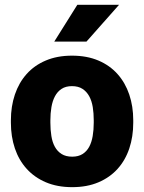

<svg xmlns="http://www.w3.org/2000/svg" viewBox="-20 -770 602 800"><path d="M25.4 -269Q25.4 -326.7 42 -376Q58.6 -425.3 90.8 -461.4Q123 -497.6 170.7 -517.8Q218.3 -538.1 279.8 -538.1Q342.3 -538.1 389.9 -517.8Q437.5 -497.6 469.7 -461.4Q502 -425.3 518.6 -376Q535.2 -326.7 535.2 -269V-258.8Q535.2 -200.7 518.8 -151.6Q502.4 -102.5 470.2 -66.7Q438 -30.8 390.4 -10.5Q342.8 9.8 280.8 9.8Q218.8 9.8 171.1 -10.5Q123.5 -30.8 91.1 -66.7Q58.6 -102.5 42 -151.6Q25.4 -200.7 25.4 -258.8ZM189.9 -258.8Q189.9 -229 194.1 -203.1Q198.2 -177.2 208.7 -158.2Q219.2 -139.2 236.8 -128.2Q254.4 -117.2 280.8 -117.2Q306.6 -117.2 324 -128.2Q341.3 -139.2 351.6 -158.2Q361.8 -177.2 366.2 -203.1Q370.6 -229 370.6 -258.8V-269Q370.6 -297.9 366.5 -323.7Q362.3 -349.6 351.8 -368.9Q341.3 -388.2 323.7 -399.7Q306.2 -411.1 279.8 -411.1Q253.9 -411.1 236.6 -399.7Q219.2 -388.2 209 -368.9Q198.7 -349.6 194.3 -323.7Q189.9 -297.9 189.9 -269ZM302.2 -750H476.1L340.3 -596.7H206.1Z"/></svg>

Font: RobotoDraft
Style: Black
Weight: 900
Designer: Google
Version: Version 2.000980w3; 2014; ttfautohint (v1.1) -l 5 -r 24 -G 4